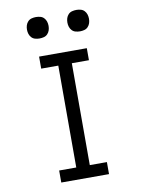

<svg xmlns="http://www.w3.org/2000/svg" viewBox="-95 -941 740 1006"><g transform="rotate(-10 275.0 -438.5)"><path d="M148 0V-64H239V-606H148V-670H402V-606H311V-64H402V0ZM383 -763Q371 -763 359.5 -766Q348 -769 340 -777.5Q332 -786 328.5 -797Q325 -808 325 -820Q325 -832 328.5 -843Q332 -854 340 -862.5Q348 -871 359.5 -874Q371 -877 383 -877Q394 -877 405.5 -874Q417 -871 425 -862.5Q433 -854 436.5 -843Q440 -832 440 -820Q440 -808 436.5 -797Q433 -786 425 -777.5Q417 -769 405.5 -766Q394 -763 383 -763ZM167 -763Q156 -763 144.5 -766Q133 -769 125 -777.5Q117 -786 113.5 -797Q110 -808 110 -820Q110 -832 113.5 -843Q117 -854 125 -862.5Q133 -871 144.5 -874Q156 -877 167 -877Q179 -877 190.5 -874Q202 -871 210 -862.5Q218 -854 221.5 -843Q225 -832 225 -820Q225 -808 221.5 -797Q218 -786 210 -777.5Q202 -769 190.5 -766Q179 -763 167 -763Z"/></g></svg>

Font: Lode
Style: Regular
Weight: 400
Monospace: yes
Designer: Belleve Invis
Foundry: Belleve Invis
Version: Version 29.2.0; ttfautohint (v1.8.3)